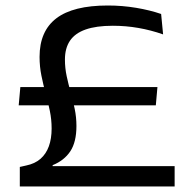

<svg xmlns="http://www.w3.org/2000/svg" viewBox="-20 -671 685 691"><path d="M47.3 -292 53.2 -357.6H546.6L540.8 -292ZM169.1 -73.2H608.5V0H51.3V-70.2L74 -75.3Q105.7 -81.8 125.9 -99.5Q146 -117.2 155.9 -144.7Q165.8 -172.2 165.8 -208.4Q165.8 -240.7 159.4 -271.8Q153.1 -302.8 144.4 -334.3Q135.7 -365.7 129.1 -398.5Q122.4 -431.3 122.4 -466.4Q122.4 -559 182.8 -605.1Q243.2 -651.2 368 -651.2Q419.9 -651.2 469.8 -642.9Q519.7 -634.5 559.9 -620.7L567 -547.2Q523.5 -562.5 478.2 -570.4Q432.9 -578.3 385.9 -578.3Q326.3 -578.3 288.1 -564.8Q250 -551.4 231.8 -524.4Q213.7 -497.5 213.7 -456.6Q213.7 -425.9 220 -396.7Q226.3 -367.5 234.5 -338.1Q242.7 -308.7 248.9 -278.9Q255.1 -249 255.1 -217.5Q255.1 -160 233.1 -126.6Q211 -93.3 169.7 -76.7Z"/></svg>

Font: Anek Gurmukhi Medium SemiExpanded
Style: Regular
Weight: 500
Width: 6
Version: Version 1.003